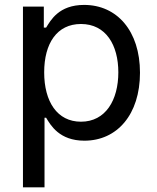

<svg xmlns="http://www.w3.org/2000/svg" viewBox="-20 -573 651 797"><path d="M75.3 204.5H164.8V-84.2H171.5C190.3 -52.9 226.6 11 330.3 11C465.9 11 561.1 -97.3 561.1 -271.3C561.1 -444.6 465.6 -552.6 329.2 -552.6C223.7 -552.6 190.3 -488.3 171.5 -458.5H161.9V-545.5H75.3ZM163.4 -272.7C163.4 -392.8 216.3 -473.4 316.1 -473.4C419.7 -473.4 471.2 -386 471.2 -272.7C471.2 -158 418.7 -67.8 316.1 -67.8C217.3 -67.8 163.4 -151.3 163.4 -272.7Z"/></svg>

Font: Margiela Sans Text
Style: Regular
Weight: 400
Designer: Stefan Endress, Andreas Faust
Version: Version 1.100;FEAKit 1.0